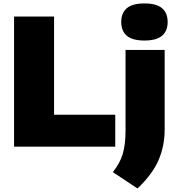

<svg xmlns="http://www.w3.org/2000/svg" viewBox="-20 -834 1010 1092"><path d="M60 0V-740H287.5V-181.5H635.5V0ZM762 238 622 145Q663 93 678.5 40Q694 -13 694 -90V-550H916.5V-98Q916.5 -4.5 882.2 75.8Q848 156 762 238ZM801.5 -603.5Q733 -603.5 701.2 -630.8Q669.5 -658 669.5 -709Q669.5 -760 701.2 -787.2Q733 -814.5 801.5 -814.5Q870 -814.5 901.8 -787.2Q933.5 -760 933.5 -709Q933.5 -658 901.8 -630.8Q870 -603.5 801.5 -603.5Z"/></svg>

Font: Encode Sans SemiExpanded SemiExpanded Black
Style: Regular
Weight: 900
Width: 6
Designer: Multiple Designers
Foundry: Impallari Type
Version: Version 3.000; ttfautohint (v1.8.3) -l 8 -r 50 -G 200 -x 14 